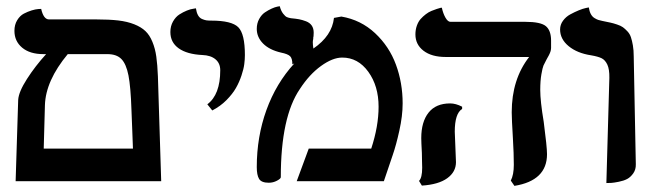

<svg xmlns="http://www.w3.org/2000/svg" viewBox="-20 -589 2118 624"><path d="M329.1 -413.1H200.2Q128.4 -326.7 126 -247.1L122.1 -106H412.1Q411.1 -127 409.7 -169.4Q408.2 -211.9 407.2 -232.9Q404.8 -306.6 397.5 -344Q390.1 -381.3 374.5 -397.2Q358.9 -413.1 329.1 -413.1ZM30.8 0 39.1 -264.2Q40.5 -290 67.6 -332.3Q94.7 -374.5 129.9 -413.1H121.1Q77.1 -413.1 52 -434.1Q26.9 -455.1 26.9 -488.8Q26.9 -508.8 35.9 -523.4Q44.9 -538.1 57.6 -544.7Q70.3 -551.3 83 -555.2Q95.7 -559.1 104.5 -559.6L113.8 -560.1Q121.6 -525.9 139.2 -525.9H293Q335 -525.9 364.5 -522.5Q394 -519 416.5 -510Q439 -501 452.6 -488Q466.3 -475.1 475.3 -453.1Q484.4 -431.2 488 -405Q491.7 -378.9 493.2 -340.8L503.9 0Z M669.9 -230 653.8 -250Q695.8 -281.2 695.8 -360.8Q695.8 -383.3 680.4 -396.2Q665 -409.2 637.7 -410.2Q587.9 -412.6 560.8 -431.9Q533.7 -451.2 533.7 -484.9Q533.7 -503.9 542.2 -519Q550.8 -534.2 563 -542Q575.2 -549.8 587.4 -554.7Q599.6 -559.6 607.9 -560.5L616.7 -562Q618.7 -548.3 623.5 -539.6Q628.4 -530.8 636.5 -527.3Q644.5 -523.9 650.6 -522.9Q656.7 -522 667 -522Q732.9 -522 754.4 -500.5Q775.9 -479 775.9 -410.2Q775.9 -396 773.9 -380.6Q772 -365.2 764.9 -343.8Q757.8 -322.3 746.8 -303Q735.8 -283.7 716.1 -263.7Q696.3 -243.7 669.9 -230Z M1065.4 -530.8 1089.4 -535.2Q1152.8 -524.4 1199 -481.2Q1245.1 -438 1266.8 -378.9Q1288.6 -319.8 1288.6 -252.9Q1288.6 -212.4 1277.8 -164.1Q1267.6 -117.7 1256.3 -85L1227.5 0H944.3L983.4 -106H1186.5Q1210.4 -178.7 1210.4 -242.2Q1210.4 -309.6 1177 -355.7Q1143.6 -401.9 1092.3 -401.9Q1061 -401.9 1023.2 -374.5Q985.4 -347.2 954.6 -299.8Q892.6 -209 892.6 -13.2Q892.6 -8.3 880.1 -1.7Q867.7 4.9 853.5 4.9Q829.6 4.9 822 -7.6Q814.5 -20 814.5 -45.9Q814.5 -144.5 845.9 -231.4Q877.4 -318.4 936.5 -382.8L930.2 -379.9Q930.2 -398.9 922.9 -406.2Q915.5 -413.6 893.6 -418Q855.5 -426.8 835 -447.5Q814.5 -468.3 814.5 -495.1Q814.5 -513.2 822.3 -527.3Q830.1 -541.5 841.1 -548.8Q852.1 -556.2 862.8 -561Q873.5 -565.9 881.3 -567.4L889.2 -568.8Q893.1 -553.7 900.1 -544.7Q907.2 -535.6 912.4 -533.4Q917.5 -531.2 925.3 -529.8Q941.4 -528.3 951.9 -526.4Q962.4 -524.4 974.6 -519.8Q986.8 -515.1 993.2 -505.9Q999.5 -496.6 999.5 -482.9Q999.5 -469.7 997.6 -463.9L998.5 -464.8Q996.6 -457 996.6 -452.1Q996.6 -442.9 998.5 -431.2Q1059.1 -472.7 1065.4 -530.8Z M1458 -161.1Q1458 -150.9 1460 -110.8Q1461.9 -70.8 1461.9 -62Q1461.9 -30.3 1433.6 -9.8Q1405.3 10.7 1351.1 14.2L1341.8 -1Q1352.1 -11.2 1352.1 -43.9Q1352.1 -46.9 1351.6 -63.7Q1351.1 -80.6 1351.1 -91.8Q1349.1 -127.9 1349.1 -140.1Q1349.1 -192.9 1372.8 -222.9Q1396.5 -252.9 1442.9 -252.9Q1461.4 -252.9 1481.9 -242.2V-234.9Q1458 -220.2 1458 -161.1ZM1735.8 -296.9Q1735.8 -260.3 1747.1 -192.9Q1757.8 -111.3 1757.8 -87.9Q1757.8 -2 1651.9 15.1L1640.1 -2Q1649.9 -21 1649.9 -53.2Q1649.9 -89.8 1647 -138.2Q1643.1 -202.6 1643.1 -224.1Q1643.1 -331.1 1699.7 -403.8H1428.7Q1382.8 -403.8 1356.4 -424.1Q1330.1 -444.3 1330.1 -477.1Q1330.1 -492.2 1334.7 -505.4Q1339.4 -518.6 1346.9 -527.1Q1354.5 -535.6 1363.8 -542.7Q1373 -549.8 1382.3 -553.5Q1391.6 -557.1 1399.2 -559.8Q1406.7 -562.5 1411.6 -563.5L1416 -564Q1419.9 -545.4 1427.7 -531.7Q1435.5 -518.1 1443.8 -518.1H1687Q1737.3 -518.1 1754.2 -503.9Q1771 -489.7 1771 -457V-433.1Q1771 -429.7 1770.3 -426.5Q1769.5 -423.3 1768.8 -420.7Q1768.1 -418 1766.1 -414.1L1763.2 -408.2Q1762.2 -406.2 1759.5 -401.6Q1756.8 -397 1755.9 -395Q1749.5 -383.3 1746.3 -376Q1743.2 -368.7 1739.5 -347.4Q1735.8 -326.2 1735.8 -296.9Z M1950.7 5.9 1960.4 -335.9Q1960.9 -363.8 1953.9 -378.9Q1946.8 -394 1935.3 -399.7Q1923.8 -405.3 1901.4 -409.2Q1856 -416 1828.1 -439Q1800.3 -461.9 1800.3 -493.2Q1800.3 -508.8 1809.8 -521.7Q1819.3 -534.7 1833.3 -542.2Q1847.2 -549.8 1860.8 -555.4Q1874.5 -561 1884.3 -563L1893.6 -564.9Q1895.5 -552.2 1900.1 -543.5Q1904.8 -534.7 1912.1 -530.3Q1919.4 -525.9 1924.6 -524.2Q1929.7 -522.5 1937.5 -521Q1955.6 -517.6 1963.4 -515.6Q1972.7 -513.7 1985.1 -509.5Q1997.6 -505.4 2004.4 -500.5Q2011.2 -495.6 2019 -487.3Q2026.9 -479 2030.5 -468Q2034.2 -457 2036.9 -441.4Q2039.6 -425.8 2039.6 -405.8Q2040.5 -346.7 2043 -229.7Q2045.4 -112.8 2046.4 -55.2Q2046.9 -38.1 2038.1 -25.6Q2029.3 -13.2 2018.3 -7.3Q2007.3 -1.5 1991.2 1.7Q1975.1 4.9 1967.3 5.4Q1959.5 5.9 1950.7 5.9Z"/></svg>

Font: Linux Libertine G
Style: Bold
Weight: 700
Designer: Philipp H. Poll
Foundry: Philipp H. Poll
Version: Version 5.0.3